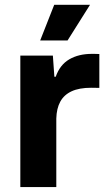

<svg xmlns="http://www.w3.org/2000/svg" viewBox="-20 -763 445 783"><path d="M62.9 -536.3H195.6L201.7 -450.1H207.3Q224.3 -498.7 262.5 -521Q300.7 -543.3 354.6 -543.3Q359.6 -543.3 364.6 -543.3Q374.9 -543 385.1 -542.7V-404.6Q367.9 -405.1 352 -405.1Q303 -405.1 272 -390.7Q241 -376.3 225.9 -348.6Q210.7 -320.9 209.6 -279.6V0H62.9ZM201.1 -743.4H347.1L255.6 -598.1H143.9Z"/></svg>

Font: Mona Sans VF XLt
Style: Regular
Weight: 200
Designer: Deni Anggara
Foundry: GitHub
Version: Version 2.000;Glyphs 3.2.3 (3260)